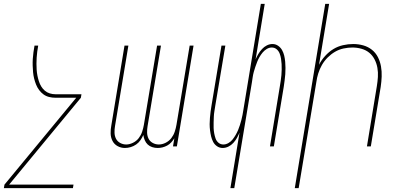

<svg xmlns="http://www.w3.org/2000/svg" viewBox="-40 -755 2060 990"><path d="M336 215H-20L-17 197L353 -251H246Q229 -251 213 -255Q197 -259 184 -268.5Q171 -278 161.5 -291Q152 -304 146 -319Q140 -334 136 -350Q132 -366 130.5 -383Q129 -400 128.5 -417Q128 -434 129 -451Q130 -468 132.5 -485.5Q135 -503 138 -520H157Q154 -504 152 -488.5Q150 -473 149 -457.5Q148 -442 148 -426.5Q148 -411 149 -395.5Q150 -380 153 -365Q156 -350 160.5 -336Q165 -322 172.5 -309.5Q180 -297 191 -287.5Q202 -278 216.5 -273.5Q231 -269 246 -269H380L377 -251L7 197H339Z M604 8Q584 8 566.5 -1.5Q549 -11 540 -28.5Q531 -46 530.5 -67Q530 -88 534 -108L602 -520H622L553 -105Q550 -88 550.5 -71Q551 -54 558 -40Q565 -26 579.5 -18Q594 -10 611 -10Q628 -10 646 -19Q664 -28 675.5 -43Q687 -58 693 -76Q699 -94 702 -112L770 -520H790L721 -105Q718 -88 718.5 -71Q719 -54 726 -40Q733 -26 747.5 -18Q762 -10 779 -10Q797 -10 814.5 -19Q832 -28 843.5 -43Q855 -58 861 -76Q867 -94 870 -112L938 -520H958L872 0H852L859 -42Q852 -31 843 -21Q834 -11 822 -4.5Q810 2 797.5 5Q785 8 773 8Q758 8 744.5 3.5Q731 -1 721.5 -10Q712 -19 706.5 -32Q701 -45 699 -59Q693 -45 684 -32Q675 -19 662 -10Q649 -1 634 3.5Q619 8 604 8Z M1148 215 1195 -71Q1189 -57 1181.5 -43.5Q1174 -30 1163 -18Q1152 -6 1137.5 1Q1123 8 1108 8Q1092 8 1079 -1Q1066 -10 1059 -23.5Q1052 -37 1048.5 -52Q1045 -67 1043 -83Q1041 -99 1041 -115Q1041 -131 1042.5 -147.5Q1044 -164 1046 -180.5Q1048 -197 1051 -213L1102 -520H1122L1070 -210Q1068 -196 1065.5 -181.5Q1063 -167 1062.5 -152.5Q1062 -138 1061.5 -123.5Q1061 -109 1061.5 -95Q1062 -81 1064.5 -67.5Q1067 -54 1071.5 -41Q1076 -28 1086.5 -19Q1097 -10 1112 -10Q1125 -10 1138 -17.5Q1151 -25 1159.5 -36Q1168 -47 1175 -59Q1182 -71 1187.5 -84Q1193 -97 1197 -110Q1201 -123 1204.5 -136Q1208 -149 1210.5 -162.5Q1213 -176 1215 -189L1305 -735H1325L1278 -449Q1284 -463 1292 -476.5Q1300 -490 1311 -502Q1322 -514 1336 -521Q1350 -528 1365 -528Q1381 -528 1394 -519Q1407 -510 1414.5 -496.5Q1422 -483 1425.5 -468Q1429 -453 1430.5 -437Q1432 -421 1432 -405Q1432 -389 1431 -372.5Q1430 -356 1427.5 -339.5Q1425 -323 1423 -307L1372 0H1352L1403 -310Q1405 -324 1407.5 -338.5Q1410 -353 1411 -367.5Q1412 -382 1412.5 -396.5Q1413 -411 1412 -425Q1411 -439 1409 -452.5Q1407 -466 1402 -479Q1397 -492 1386.5 -501Q1376 -510 1361 -510Q1348 -510 1335.5 -502.5Q1323 -495 1314 -484Q1305 -473 1298 -461Q1291 -449 1286 -436Q1281 -423 1276.5 -410Q1272 -397 1268.5 -384Q1265 -371 1263 -357.5Q1261 -344 1259 -331L1168 215Z M1480 215 1637 -735H1657L1605 -421Q1617 -445 1636.5 -466.5Q1656 -488 1679 -502Q1702 -516 1728.5 -522Q1755 -528 1781 -528Q1808 -528 1833 -521Q1858 -514 1877.5 -498.5Q1897 -483 1908.5 -460.5Q1920 -438 1924.5 -412.5Q1929 -387 1928 -360.5Q1927 -334 1923 -307L1872 0H1852L1903 -310Q1907 -334 1908.5 -358Q1910 -382 1906 -405Q1902 -428 1891.5 -448.5Q1881 -469 1864 -483Q1847 -497 1824 -503.5Q1801 -510 1777 -510Q1755 -510 1731.5 -505Q1708 -500 1687.5 -488Q1667 -476 1649.5 -458.5Q1632 -441 1620 -420Q1608 -399 1601 -376.5Q1594 -354 1591 -331L1500 215Z"/></svg>

Font: Iosevka Thin Oblique
Style: Regular
Weight: 100
Italic angle: -9°
Monospace: yes
Designer: Belleve Invis
Foundry: Belleve Invis
Version: Version 32.5.0; ttfautohint (v1.8.4)